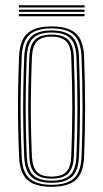

<svg xmlns="http://www.w3.org/2000/svg" viewBox="-20 -707 394 733"><path d="M177 6.2Q113.2 6.2 84.4 -20.4Q55.5 -47 52.8 -108.2Q50.2 -172.5 49.2 -233.2Q48.2 -294 49.1 -357Q50 -420 52.8 -490.8Q55.5 -553.8 85 -580Q114.5 -606.2 177 -606.2Q239.2 -606.2 268.9 -580.1Q298.5 -554 301 -490.8Q305 -386.8 304.9 -294.1Q304.8 -201.5 301 -108.2Q298.5 -45.8 269 -19.8Q239.5 6.2 177 6.2ZM177 -1.5Q235 -1.5 262 -26.1Q289 -50.8 291.2 -108.8Q295 -200 295.1 -292.1Q295.2 -384.2 291.2 -490.5Q289 -549 262 -573.8Q235 -598.5 177 -598.5Q118.5 -598.5 91.8 -573.6Q65 -548.8 62.8 -490.5Q60 -419.8 59 -356.9Q58 -294 59 -233.5Q60 -173 62.8 -108.8Q65 -51.2 91.8 -26.4Q118.5 -1.5 177 -1.5ZM177 -9.2Q122.8 -9.2 98.8 -32.8Q74.8 -56.2 72.5 -109Q69.8 -174 68.8 -234.1Q67.8 -294.2 68.8 -356.6Q69.8 -419 72.5 -490Q74.8 -544 99.1 -567.4Q123.5 -590.8 177 -590.8Q228.5 -590.8 254 -568.4Q279.5 -546 281.5 -490Q284.2 -419.5 285 -355.1Q285.8 -290.8 284.9 -229.9Q284 -169 281.5 -109.2Q279.5 -55 254.6 -32.1Q229.8 -9.2 177 -9.2ZM177 -17.2Q225.8 -17.2 247.8 -38.8Q269.8 -60.2 271.8 -109.8Q275.5 -204.2 275.6 -293.8Q275.8 -383.2 271.8 -489.5Q269.8 -541 246.9 -561.9Q224 -582.8 177 -582.8Q128.2 -582.8 106.4 -561.1Q84.5 -539.5 82.2 -489.5Q79.5 -420 78.5 -358.1Q77.5 -296.2 78.5 -235.6Q79.5 -175 82.2 -109.5Q84.5 -59.8 106.6 -38.5Q128.8 -17.2 177 -17.2ZM177 -25Q133.5 -25 113.6 -44.8Q93.8 -64.5 92 -109.8Q89.5 -171 88.4 -230.1Q87.2 -289.2 88.1 -352.6Q89 -416 92 -489.5Q93.8 -535.8 113.9 -555.4Q134 -575 177 -575Q220.5 -575 240.2 -555.1Q260 -535.2 262 -489Q266 -382 265.9 -292.8Q265.8 -203.5 262 -110Q260 -64.2 240.1 -44.6Q220.2 -25 177 -25ZM177 -32.8Q215.2 -32.8 232.9 -50.8Q250.5 -68.8 252 -110.2Q255.8 -202.5 256 -290.9Q256.2 -379.2 252 -488.8Q250.5 -531.8 232.5 -549.5Q214.5 -567.2 177 -567.2Q138.5 -567.2 121.1 -549Q103.8 -530.8 101.8 -489.2Q99 -415.2 98.1 -352.2Q97.2 -289.2 98.2 -230.5Q99.2 -171.8 101.8 -110Q103.8 -69.5 120.8 -51.1Q137.8 -32.8 177 -32.8ZM52 -678.5V-687H302.8V-678.5ZM52 -645V-653.5H302.8V-645ZM52 -661.8V-670.2H302.8V-661.8Z"/></svg>

Font: Big Shoulders Inline Text ExtraLight
Style: Regular
Weight: 250
Version: Version 2.002